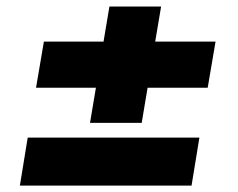

<svg xmlns="http://www.w3.org/2000/svg" viewBox="-20 -594 733 591"><path d="M115.1 -465.9H298.7L316.8 -573.9H475.9L457.7 -465.9H643.5L619.3 -323.9H434.3L416.2 -215.9H257.1L275.2 -323.9H90.9ZM65.3 -170.5H593.8L569.6 -22.7H41.2Z"/></svg>

Font: Inter P Black
Style: Italic
Weight: 900
Italic angle: -9.40001°
Designer: Rasmus Andersson
Foundry: rsms
Version: Version 3.018;git-588b23468